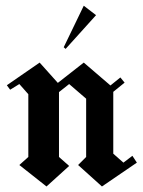

<svg xmlns="http://www.w3.org/2000/svg" viewBox="-20 -646 504 678"><path d="M211.7 -473.3 205 -479.2 275.8 -625.8 319.2 -592.5ZM144.2 12.5 48.3 -63.3 80 -91.7V-313.3L48.3 -349.2L15.8 -329.2L4.2 -345L120 -425L184.2 -353.3L275.8 -425L370 -344.2L405 -372.5L420 -354.2L380 -321.7V-103.3L415.8 -71.7L447.5 -95.8L463.3 -71.7L340 12.5L255.8 -63.3L284.2 -91.7V-297.5L224.2 -349.2L188.3 -320.8V-91.7L224.2 -60Z"/></svg>

Font: Manufacturing Consent
Style: Regular
Weight: 400
Version: Version 3.000; ttfautohint (v1.8.4.7-5d5b)